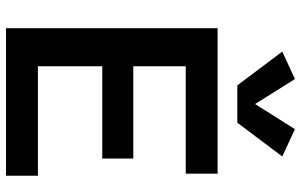

<svg xmlns="http://www.w3.org/2000/svg" viewBox="-201 -799 1000 638"><g transform="rotate(90 299.0 -480.0)"><path d="M73.7 0V-703.1H557.1V-597.2H200.2V-422.9H506.8V-319.8H200.2V-106H564V0ZM242.7 -960 325.7 -827.6 409.2 -960 500 -918 387.7 -768.6H263.7L151.4 -918Z"/></g></svg>

Font: Schibsted Grotesk SemiBold
Style: Regular
Weight: 600
Designer: Bakken & Baeck AS, Henrik Kongsvoll
Foundry: Schibsted ASA
Version: Version 1.100;gftools[0.9.25]